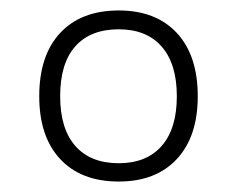

<svg xmlns="http://www.w3.org/2000/svg" viewBox="-20 -715 453 367"><path d="M55 -531Q55 -609 95 -652Q135 -695 207 -695Q278 -695 318 -652Q358 -609 358 -531Q358 -454 318 -411Q278 -368 207 -368Q135 -368 95 -411Q55 -454 55 -531ZM318 -531Q318 -593 289 -626Q260 -659 207 -659Q153 -659 124 -626.5Q95 -594 95 -531Q95 -469 124 -436Q153 -403 207 -403Q260 -403 289 -436Q318 -469 318 -531Z"/></svg>

Font: Mitr ExtraLight
Style: Regular
Weight: 275
Designer: Thanarat Vachiruckul
Foundry: Cadson Demak Co.,Ltd.
Version: Version 1.001